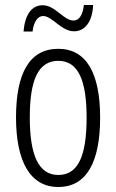

<svg xmlns="http://www.w3.org/2000/svg" viewBox="-20 -788 464 767"><path d="M74 -662H110C115 -703 132 -724 152 -724C189 -724 224 -663 276 -663C317 -663 349 -698 352 -768H315C311 -730 297 -706 274 -706C233 -706 202 -767 150 -767C104 -767 79 -725 74 -662ZM380 -318C380 -494 326 -593 213 -593C98 -593 44 -496 44 -319C44 -142 101 -41 213 -41C326 -41 380 -141 380 -318ZM99 -319C99 -467 132 -545 213 -545C294 -545 326 -464 326 -318C326 -163 291 -89 213 -89C134 -89 99 -168 99 -319Z"/></svg>

Font: Noto Sans Tamil UI ExtraCondensed Light
Style: Regular
Weight: 300
Width: 2
Designer: Jelle Bosma - Monotype Design Team
Foundry: Monotype Imaging Inc.
Version: Version 2.004